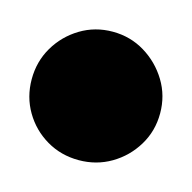

<svg xmlns="http://www.w3.org/2000/svg" viewBox="-112 -363 325 325"><g transform="rotate(15 50.5 -200.5)"><path d="M-62 -200Q-62 -169 -47 -143.5Q-32 -118 -6.5 -103Q19 -88 50 -88Q81 -88 106.5 -103Q132 -118 147.5 -143.5Q163 -169 163 -200Q163 -231 147.5 -256.5Q132 -282 106.5 -297.5Q81 -313 50 -313Q19 -313 -6.5 -297.5Q-32 -282 -47 -256.5Q-62 -231 -62 -200Z"/></g></svg>

Font: Linefont Black
Style: Regular
Weight: 900
Monospace: yes
Version: Version 3.002;gftools[0.9.33]